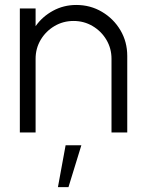

<svg xmlns="http://www.w3.org/2000/svg" viewBox="-20 -534 573 774"><path d="M493 -308.5V0H429.5V-297Q429.5 -339 408.8 -373.8Q388 -408.5 353.2 -429Q318.5 -449.5 276.5 -449.5Q234.5 -449.5 199.8 -429Q165 -408.5 144.2 -373.8Q123.5 -339 123.5 -297V0H60V-500H123.5V-428.5Q150.5 -467 193.5 -490.5Q236.5 -514 287.5 -514Q344.5 -514 391.2 -486.2Q438 -458.5 465.5 -412Q493 -365.5 493 -308.5ZM213.5 220.5 244.5 51.5H308L256 220.5Z"/></svg>

Font: Urbanist Light
Style: Regular
Weight: 300
Designer: Corey Hu
Foundry: Corey Hu
Version: Version 1.330; ttfautohint (v1.8.4.7-5d5b)